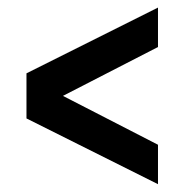

<svg xmlns="http://www.w3.org/2000/svg" viewBox="-20 -591 479 499"><path d="M390.6 -112.3 48.8 -283.2V-400.4L390.6 -571.3V-468.8L143.6 -341.8L390.6 -214.8Z"/></svg>

Font: California Gothic
Style: Regular
Weight: 400
Version: Version 2.2;